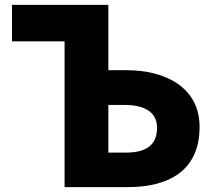

<svg xmlns="http://www.w3.org/2000/svg" viewBox="-20 -765 877 785"><path d="M244 0H503C664 0 796 -63 796 -246C796 -408 656 -478 497 -478H423V-745H29V-596H244ZM423 -141V-336H488C577 -336 622 -303 622 -243C622 -170 576 -141 493 -141Z"/></svg>

Font: Noto Sans KR Black
Style: Regular
Weight: 900
Designer: Ryoko NISHIZUKA 西塚涼子 (kana, bopomofo & ideographs); Paul D. Hunt (Latin, Greek & Cyrillic); Sandoll Communications 산돌커뮤니
Foundry: Adobe
Version: Version 2.004;hotconv 1.0.118;makeotfexe 2.5.65603